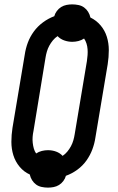

<svg xmlns="http://www.w3.org/2000/svg" viewBox="-20 -806 540 877"><path d="M199 51Q185 51 170.5 48Q156 45 145 37Q134 29 126.5 17Q119 5 116 -9Q89 -21 69.5 -44.5Q50 -68 41 -97Q32 -126 32 -158Q32 -190 37 -222L93 -556Q97 -584 107 -611Q117 -638 134.5 -662Q152 -686 176.5 -704Q201 -722 228 -732Q231 -744 239.5 -755.5Q248 -767 259.5 -774Q271 -781 284 -783.5Q297 -786 310 -786Q324 -786 338.5 -783Q353 -780 364 -772Q375 -764 382.5 -752Q390 -740 393 -726Q420 -713 439.5 -690Q459 -667 468 -638Q477 -609 477 -577Q477 -545 472 -513L416 -179Q412 -151 402 -124Q392 -97 375 -73Q358 -49 333.5 -31Q309 -13 281 -3Q278 9 269.5 20.5Q261 32 249.5 39Q238 46 225 48.5Q212 51 199 51ZM266 -94Q278 -102 287.5 -113.5Q297 -125 304 -138Q311 -151 315 -165Q319 -179 321 -192L377 -527Q379 -541 380 -554.5Q381 -568 380 -581.5Q379 -595 375 -607.5Q371 -620 364 -630Q352 -622 338 -618.5Q324 -615 310 -615Q291 -615 273 -621.5Q255 -628 243 -641Q231 -633 221.5 -621.5Q212 -610 205 -597Q198 -584 194 -570Q190 -556 188 -543L133 -208Q130 -194 129 -180.5Q128 -167 129.5 -153.5Q131 -140 134.5 -127.5Q138 -115 145 -105Q157 -113 171 -116.5Q185 -120 199 -120Q219 -120 236.5 -113.5Q254 -107 266 -94Z"/></svg>

Font: Iosevka Slab Semibold
Style: Italic
Weight: 600
Italic angle: -9°
Monospace: yes
Designer: Belleve Invis
Foundry: Belleve Invis
Version: Version 11.1.1; ttfautohint (v1.8.3)